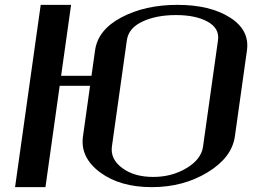

<svg xmlns="http://www.w3.org/2000/svg" viewBox="-20 -770 1040 790"><path d="M946.3 -208Q933.6 -121.1 833.5 -60.5Q733.4 0 604.5 0Q473.6 0 391.6 -61Q309.6 -122.1 321.3 -208L350.6 -417H225.6L167 0H42L147.5 -750H272.5L231.4 -458H356.4L371.1 -562.5Q382.8 -647.5 480 -698.7Q577.1 -750 710 -750Q843.8 -750 925.8 -698.2Q1007.8 -646.5 996.1 -562.5ZM815.4 -167 877 -604.5Q883.8 -653.3 834.5 -680.7Q785.2 -708 704.1 -708Q623 -708 565.9 -681.2Q508.8 -654.3 502 -604.5L440.4 -167Q433.6 -115.2 482.9 -78.6Q532.2 -42 610.4 -42Q687.5 -42 748 -78.6Q808.6 -115.2 815.4 -167Z"/></svg>

Font: okolaks
Style: BoldItalic
Weight: 600
Width: 8
Italic angle: -8°
Version: Version 000.6.0